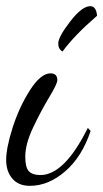

<svg xmlns="http://www.w3.org/2000/svg" viewBox="-25 -577 335 623"><path d="M139 -339Q161 -339 161 -317Q161 -305 135 -262Q109 -219 83 -164.5Q57 -110 57 -69Q57 -34 68.5 -21.5Q80 -9 106 -9Q184 -9 260 -162L269 -152Q241 -68 186.5 -21Q132 26 72 26Q35 26 15 2.5Q-5 -21 -5 -58Q-5 -97 16 -163Q37 -229 72 -284Q107 -339 139 -339ZM290 -526Q216 -462 178 -410Q164 -417 164 -436Q164 -457 202.5 -507Q241 -557 268 -557Q287 -557 290 -526Z"/></svg>

Font: Dancing Script
Style: Regular
Weight: 400
Designer: Pablo Impallari
Foundry: Pablo Impallari. www.impallari.com
Version: Version 1.002